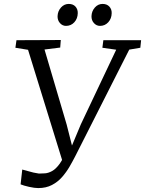

<svg xmlns="http://www.w3.org/2000/svg" viewBox="-20 -948 740 979"><path d="M175 11Q156.5 11 128.5 4.8Q100.5 -1.5 85 -8L93.5 -83.5Q107.5 -80 121.8 -75.8Q136 -71.5 150.2 -68.2Q164.5 -65 178.5 -63Q192.5 -63 209.8 -64.2Q227 -65.5 246 -76Q265 -86.5 284.5 -113.2Q304 -140 321.5 -191L303.5 -110L123 -694L58.5 -704.5L64 -743L290 -744L287 -705.5L207 -695.5L320 -312.5L356 -170.5L333 -172.5L392 -313.5L572.5 -694.5L502 -704.5L507 -743H699.5L695.5 -704.5L639 -695L363.5 -151Q351 -126.5 334.8 -98.5Q318.5 -70.5 296.8 -45.5Q275 -20.5 245 -4.8Q215 11 175 11ZM316.5 -816Q298.5 -816 285.8 -830.2Q273 -844.5 273.5 -865.5Q274.5 -891.5 291 -909.8Q307.5 -928 330.5 -928Q352.5 -928 364.8 -914.5Q377 -901 376.5 -881Q376 -853 359 -834.5Q342 -816 316.5 -816ZM490 -816Q472 -816 459 -830.2Q446 -844.5 446.5 -865.5Q447.5 -891.5 463.8 -909.8Q480 -928 503 -928Q525 -928 537.5 -914.5Q550 -901 549.5 -881Q549 -853 532 -834.5Q515 -816 490 -816Z"/></svg>

Font: Merriweather 28pt Light
Style: Italic
Weight: 300
Italic angle: -7.8°
Version: Version 2.101